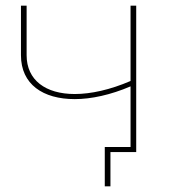

<svg xmlns="http://www.w3.org/2000/svg" viewBox="-20 -537 618 678"><path d="M244 -187C302 -187 371 -202 441 -232V-18H350V121H370V0H461V-517H441V-251C369 -220 301 -205 244 -205C141 -205 74 -254 74 -342V-517H54V-342C54 -239 132 -187 244 -187Z"/></svg>

Font: Chess Sans Thin
Style: Regular
Weight: 100
Designer: Wolf Bōese
Foundry: Wolf Bōese
Version: Version 7.223;Glyphs 3.3 (3306)